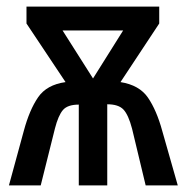

<svg xmlns="http://www.w3.org/2000/svg" viewBox="-20 -560 563 580"><path d="M461 -540V-489L344 -312Q401 -303 427 -265Q453 -227 470 -165L517 0H420L379 -171Q368 -213 353 -229Q338 -245 304 -245V0H218V-244Q184 -244 170 -227.5Q156 -211 146 -172L103 0H7L52 -165Q69 -228 95 -266Q121 -304 178 -312L60 -489V-540ZM352 -468H169L261 -323Z"/></svg>

Font: Noto Sans ExtraCondensed Medium
Style: Regular
Weight: 500
Width: 2
Designer: Monotype Design Team
Foundry: Monotype Imaging Inc.
Version: Version 2.013; ttfautohint (v1.8.4.7-5d5b)